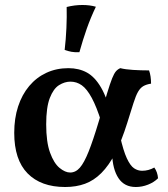

<svg xmlns="http://www.w3.org/2000/svg" viewBox="-20 -740 671 769"><path d="M241 9Q144 9 90.5 -45.5Q37 -100 37 -208Q37 -266 52.5 -313.5Q68 -361 97 -395.5Q126 -430 166 -448.5Q206 -467 254 -467Q296 -467 328 -449.5Q360 -432 385 -389Q410 -346 429 -267L386 -251Q367 -312 347.5 -348Q328 -384 307.5 -398.5Q287 -413 262 -413Q239 -413 216.5 -399Q194 -385 179.5 -347.5Q165 -310 165 -242Q165 -171 180.5 -128.5Q196 -86 218.5 -67.5Q241 -49 261 -49Q283 -49 300 -68.5Q317 -88 335 -133Q353 -178 376 -255Q396 -324 408.5 -365Q421 -406 429 -426Q437 -446 444.5 -454.5Q452 -463 462 -467Q481 -462 512.5 -460Q544 -458 577 -458Q581 -447 583 -433.5Q585 -420 585 -405Q566 -402 554 -395Q542 -388 533 -372.5Q524 -357 514.5 -327Q505 -297 490 -249Q467 -175 441.5 -126Q416 -77 386 -47Q356 -17 320.5 -4Q285 9 241 9ZM524 9Q478 9 454.5 -26.5Q431 -62 429 -124L461 -194Q474 -136 488 -106Q502 -76 517 -66Q532 -56 549 -56Q575 -56 598 -69Q611 -51 613 -26Q597 -10 573 -0.5Q549 9 524 9ZM298 -531Q280 -530 266.5 -532.5Q253 -535 239 -540Q244 -583 246 -628Q248 -673 247 -712Q263 -716 278.5 -718Q294 -720 310 -720Q340 -720 364 -713Q343 -669 327.5 -625Q312 -581 298 -531Z"/></svg>

Font: Vollkorn SemiBold
Style: Regular
Weight: 600
Designer: Friedrich Althausen
Foundry: Friedrich Althausen
Version: Version 5.000